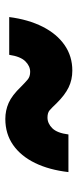

<svg xmlns="http://www.w3.org/2000/svg" viewBox="196 -658 293 725"><g transform="rotate(-90 342.5 -295.5)"><path d="M55.2 -183.6Q63.5 -256.3 89.6 -309.8Q115.7 -363.3 157.7 -392.6Q199.7 -421.9 255.9 -421.9Q287.6 -421.9 316.2 -409.4Q344.7 -397 377.9 -362.3Q392.6 -347.7 404.1 -337.9Q415.5 -328.1 433.6 -328.1Q455.6 -328.1 473.6 -346.4Q491.7 -364.7 498 -407.2H640.6Q631.3 -335 604.2 -281.2Q577.1 -227.5 534.9 -198.2Q492.7 -168.9 438.5 -168.9Q403.8 -168.9 375 -182.9Q346.2 -196.8 314.9 -228.5Q298.3 -246.1 288.8 -254.4Q279.3 -262.7 261.2 -262.7Q238.8 -262.7 220.7 -244.4Q202.6 -226.1 197.3 -183.6Z"/></g></svg>

Font: Inter 24pt Black
Style: Italic
Weight: 900
Italic angle: -9.3988°
Designer: Rasmus Andersson
Foundry: rsms
Version: Version 4.001;git-66647c0bb